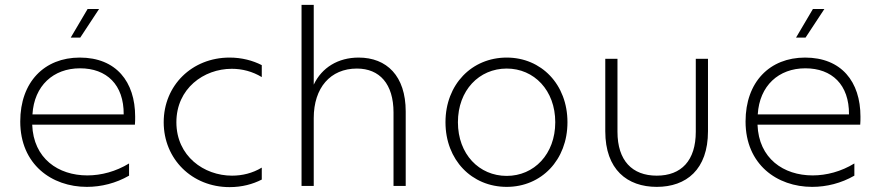

<svg xmlns="http://www.w3.org/2000/svg" viewBox="-20 -762 3601 787"><path d="M336 4C395 4 455 -11 509 -42V-92C455 -59 395 -43 338 -43C219 -43 117 -112 112 -251H533C534 -262 534 -273 534 -284C534 -427 456 -526 307 -526C162 -526 63 -426 63 -264C63 -88 192 4 336 4ZM487 -293H113C120 -411 199 -482 308 -482C417 -482 488 -415 487 -293ZM270 -608H309L386 -725H339Z M921 5C972 5 1016 -7 1053 -26V-75C1015 -52 973 -42 931 -42C816 -42 703 -122 703 -261C703 -399 815 -480 930 -480C973 -480 1015 -469 1053 -446V-495C1016 -514 971 -526 921 -526C767 -526 651 -412 651 -261C651 -110 767 5 921 5Z M1216 0H1266V-278C1266 -402 1334 -481 1443 -481C1536 -481 1593 -418 1593 -301V0H1643V-305C1643 -451 1565 -526 1450 -526C1366 -526 1299 -485 1266 -415V-742H1216Z M2057 4C2199 4 2306 -106 2306 -261C2306 -416 2199 -526 2057 -526C1914 -526 1806 -416 1806 -261C1806 -106 1914 4 2057 4ZM2057 -41C1944 -41 1857 -130 1857 -261C1857 -392 1944 -481 2057 -481C2169 -481 2256 -392 2256 -261C2256 -130 2169 -41 2057 -41Z M2672 4C2793 4 2882 -67 2882 -224V-521H2832V-222C2832 -104 2773 -42 2672 -42C2571 -42 2511 -104 2511 -222V-521H2461V-224C2461 -67 2551 4 2672 4Z M3309 4C3368 4 3428 -11 3482 -42V-92C3428 -59 3368 -43 3311 -43C3192 -43 3090 -112 3085 -251H3506C3507 -262 3507 -273 3507 -284C3507 -427 3429 -526 3280 -526C3135 -526 3036 -426 3036 -264C3036 -88 3165 4 3309 4ZM3460 -293H3086C3093 -411 3172 -482 3281 -482C3390 -482 3461 -415 3460 -293ZM3243 -608H3282L3359 -725H3312Z"/></svg>

Font: Chess Sans Light
Style: Regular
Weight: 300
Designer: Wolf Bōese
Foundry: Wolf Bōese
Version: Version 7.223;Glyphs 3.3 (3306)